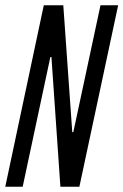

<svg xmlns="http://www.w3.org/2000/svg" viewBox="-21 -708 468 728"><path d="M-1 0 145 -688H219L253 -207H257L360 -688H427L280 0H208L174 -492H170L65 0Z"/></svg>

Font: Saira UltraCondensed Medium
Style: Italic
Weight: 500
Width: 1
Italic angle: -12°
Designer: Hector Gatti with collaboration of the Omnibus-Type team
Foundry: Omnibus-Type
Version: Version 1.101